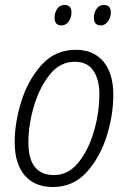

<svg xmlns="http://www.w3.org/2000/svg" viewBox="-20 -741 514 771"><path d="M267 -691Q267 -721 239 -721Q219 -721 209 -704.5Q199 -688 199 -670Q199 -639 227 -639Q245 -639 256 -655Q267 -671 267 -691ZM425 -691Q425 -721 397 -721Q377 -721 367 -704.5Q357 -688 357 -670Q357 -639 385 -639Q402 -639 413.5 -655Q425 -671 425 -691ZM435 -361Q435 -446 395.5 -493.5Q356 -541 284 -541Q202 -541 147.5 -481Q93 -421 66 -335Q39 -249 39 -170Q39 -84 79 -37Q119 10 192 10Q273 10 326.5 -48Q380 -106 407.5 -191.5Q435 -277 435 -361ZM94 -169Q94 -239 116 -314Q138 -389 179.5 -441Q221 -493 280 -493Q331 -493 355 -457Q379 -421 379 -364Q379 -288 357 -213Q335 -138 294.5 -88Q254 -38 197 -38Q94 -38 94 -169Z"/></svg>

Font: Noto Sans UI SemiCondensed Light
Style: Italic
Weight: 300
Width: 4
Designer: Monotype Design Team
Foundry: Monotype Imaging Inc.
Version: 1.001